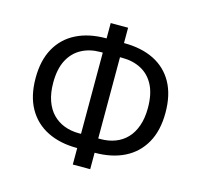

<svg xmlns="http://www.w3.org/2000/svg" viewBox="-108 -851 1037 991"><g transform="rotate(15 410.0 -355.0)"><path d="M364 23V-84L387 -65H362Q272 -65 204.5 -98.5Q137 -132 100 -197.5Q63 -263 63 -359Q63 -454 99.5 -519Q136 -584 203 -617.5Q270 -651 362 -651H387L364 -630V-733H457V-630L433 -651H458Q551 -651 618 -617.5Q685 -584 721 -519Q757 -454 757 -359Q757 -263 720 -197.5Q683 -132 616 -98.5Q549 -65 458 -65H433L457 -84V23ZM364 -119V-596L385 -575H352Q295 -575 251 -551.5Q207 -528 182 -480.5Q157 -433 157 -359Q157 -305 171.5 -263.5Q186 -222 212.5 -195Q239 -168 274.5 -154.5Q310 -141 352 -141H385ZM456 -119 435 -141H469Q511 -141 546.5 -154.5Q582 -168 608 -195Q634 -222 648.5 -263.5Q663 -305 663 -359Q663 -433 638.5 -480.5Q614 -528 570 -551.5Q526 -575 469 -575H435L456 -596Z"/></g></svg>

Font: Nunito Sans 10pt SemiCondensed Medium
Style: Regular
Weight: 500
Width: 4
Designer: Vernon Adams
Foundry: Vernon Adams
Version: Version 3.101;gftools[0.9.27]